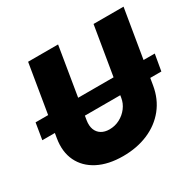

<svg xmlns="http://www.w3.org/2000/svg" viewBox="-159 -906 1118 1094"><g transform="rotate(-30 400.0 -359.5)"><path d="M800.3 -407.2 781.7 -299.8H-1.5L16.1 -407.2ZM353.5 9.3Q256.8 9.3 189.5 -25.4Q122.1 -60.1 92 -122.6Q62 -185.1 75.7 -267.6L151.9 -727.5H349.1L273.9 -271.5Q268.6 -237.8 277.8 -213.1Q287.1 -188.5 308.8 -175Q330.6 -161.6 361.8 -161.6Q398.4 -161.6 429.9 -178.2Q461.4 -194.8 482.4 -222.7Q503.4 -250.5 508.8 -284.2L582.5 -727.5H779.8L701.2 -254.9Q687.5 -172.4 639.9 -113Q592.3 -53.7 518.6 -22.2Q444.8 9.3 353.5 9.3Z"/></g></svg>

Font: Inter 16pt Black
Style: Italic
Weight: 900
Italic angle: -9.3988°
Version: Version 4.001;git-66647c0bb